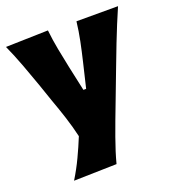

<svg xmlns="http://www.w3.org/2000/svg" viewBox="-144 -692 935 1030"><g transform="rotate(-20 323.5 -177.0)"><path d="M102.1 226.1Q134.8 172.9 160.6 118.2Q186.5 63.5 208 10.3Q194.8 -47.4 176 -105.5Q157.2 -163.6 137.2 -218.3L101.6 -321.8Q80.1 -382.8 55.9 -447.8Q31.7 -512.7 4.4 -573.2L246.1 -579.6Q252.4 -522 262.7 -468Q272.9 -414.1 285.2 -356.4L315.9 -214.8H331.5L365.2 -356Q378.4 -411.1 389.4 -464.8Q400.4 -518.6 406.7 -573.2H644Q624 -526.9 606.2 -483.9Q588.4 -440.9 568.4 -389.4Q548.3 -337.9 521 -265.6L460 -105Q418 3.9 390.4 81.1Q362.8 158.2 346.7 220.2Z"/></g></svg>

Font: Pinar-DS1-FD ExtraBold
Style: Regular
Weight: 800
Designer: Amin Abedi
Version: Version 2.000